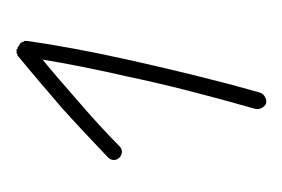

<svg xmlns="http://www.w3.org/2000/svg" viewBox="-76 -544 348 237"><g transform="rotate(-90 98.5 -425.0)"><path d="M23 -466C19 -462 19 -456 23 -452C27 -448 33 -448 37 -452C55 -470 75 -488 96 -506C112 -520 128 -534 144 -547C139 -517 132 -481 123 -442C113 -394 99 -340 83 -284C82 -279 85 -273 90 -271C95 -270 101 -273 103 -278C119 -334 132 -389 143 -438C154 -487 162 -531 167 -566C167 -567 167 -568 167 -569C167 -570 167 -570 166 -570C166 -571 166 -571 166 -571C166 -572 165 -573 165 -573C164 -574 164 -575 163 -575L160 -577C159 -578 158 -578 157 -578C157 -579 157 -579 157 -579C156 -579 156 -579 155 -579H154H153H152C152 -579 151 -579 151 -578C151 -578 150 -578 149 -578L148 -577C126 -559 104 -540 83 -522C62 -503 42 -484 23 -466Z"/></g></svg>

Font: Mistral SingleLine OTF-SVG Regular
Style: Regular
Weight: 300
Designer: François Chastanet, Élisa Garzelli, Anais Alves, Morgane Autin
Foundry: institut supérieur des arts et du design Toulouse / isdaT
Version: Version 1.000;hotconv 1.0.117;makeotfexe 2.5.65602 DEVELOPME